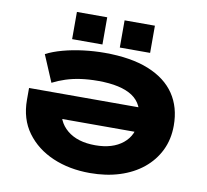

<svg xmlns="http://www.w3.org/2000/svg" viewBox="-97 -1036 1242 1154"><g transform="rotate(10 524.0 -459.0)"><path d="M524 11Q398 11 297 -32.5Q196 -76 136 -158Q76 -240 76 -357V-429H836V-280H228L292 -352Q292 -264 355 -211.5Q418 -159 527 -159Q633 -159 695.5 -210Q758 -261 758 -350Q758 -450 688 -496.5Q618 -543 478 -543Q420 -543 371.5 -536Q323 -529 281.5 -515.5Q240 -502 203 -483L134 -646Q176 -668 235 -684Q294 -700 359.5 -708Q425 -716 488 -716Q649 -716 756.5 -672.5Q864 -629 918 -549Q972 -469 972 -357Q972 -273 939 -205.5Q906 -138 846.5 -89.5Q787 -41 705 -15Q623 11 524 11ZM571 -763V-929H756V-763ZM280 -763V-929H465V-763Z"/></g></svg>

Font: Nunito Sans 7pt Expanded Black
Style: Regular
Weight: 900
Width: 7
Designer: Vernon Adams
Foundry: Vernon Adams
Version: Version 3.101;gftools[0.9.27]